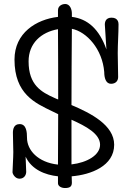

<svg xmlns="http://www.w3.org/2000/svg" viewBox="-20 -871 659 967"><path d="M342 -803C342 -823 333 -851 308 -851C298 -851 272 -845 272 -819V-786C162 -773 53 -705 53 -571C53 -398 157 -352 242 -311L273 -296C273 -208 272 -127 272 -42C171 -53 116 -115 116 -177C116 -206 113 -246 79 -246C50 -246 45 -221 45 -202C45 -160 47 -147 47 -105C47 -76 43 -19 43 -4C43 5 56 29 78 29C102 29 112 10 112 -6C112 -7 109 -82 109 -82C139 -17 207 10 272 17V52C272 66 288 76 307 76C330 76 342 70 342 49C342 38 341 28 341 17C438 9 555 -35 555 -142C555 -241 437 -301 340 -342C340 -461 341 -600 342 -726C417 -711 496 -623 505 -508C505 -479 513 -449 539 -449C563 -449 575 -464 575 -483C575 -525 573 -561 573 -603C573 -651 577 -702 577 -749C577 -758 574 -782 542 -782C514 -782 508 -763 508 -747C508 -746 511 -705 516 -622C480 -724 422 -776 342 -786ZM124 -562C124 -653 187 -709 272 -724C273 -606 273 -481 273 -370C266 -373 259 -375 254 -378C189 -407 124 -442 124 -562ZM484 -142C484 -90 419 -52 340 -43V-268C414 -235 484 -197 484 -142Z"/></svg>

Font: Life Savers
Style: Bold
Weight: 700
Designer: Pablo Impallari, Rodrigo Fuenzalida, Brenda Gallo
Foundry: Pablo Impallari, Rodrigo Fuenzalida, Brenda Gallo
Version: Version 3.000